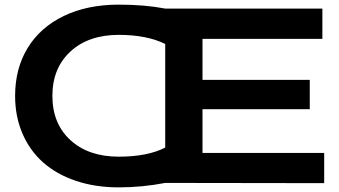

<svg xmlns="http://www.w3.org/2000/svg" viewBox="-20 -787 1458 825"><path d="M689.9 -1Q590.8 18.1 490.2 18.1Q389.2 18.1 305.9 -10Q222.7 -38.1 165.3 -89.1Q107.9 -140.1 76.4 -213.4Q44.9 -286.6 44.9 -375Q44.9 -492.7 99.1 -581.3Q153.3 -669.9 254.4 -718.5Q355.5 -767.1 490.2 -767.1Q602.1 -767.1 690.9 -750H1365.2V-620.1H850.1V-443.8H1311V-317.9H850.1V-129.9H1373V0ZM490.2 -113.8Q613.3 -113.8 689.9 -152.8V-598.1Q610.4 -637.2 490.2 -637.2Q360.4 -637.2 282.7 -565.7Q205.1 -494.1 205.1 -375Q205.1 -255.9 282.7 -184.8Q360.4 -113.8 490.2 -113.8Z"/></svg>

Font: Mattone
Style: Regular
Weight: 400
Width: 6
Designer: Nunzio Mazzaferro
Foundry: Collletttivo
Version: Version 2.000;Glyphs 3.2 (3217)